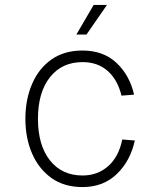

<svg xmlns="http://www.w3.org/2000/svg" viewBox="-20 -747 640 779"><path d="M315 12Q240 12 188.5 -25Q137 -62 110 -124.5Q83 -187 83 -265Q83 -343 110 -406Q137 -469 188.5 -505.5Q240 -542 315 -542Q399 -542 452.5 -492Q506 -442 524 -363L473 -359Q457 -424 416.5 -459.5Q376 -495 315 -495Q231 -495 182.5 -433.5Q134 -372 134 -265Q134 -158 182.5 -96.5Q231 -35 315 -35Q376 -35 419 -73Q462 -111 476 -181L527 -177Q509 -94 454 -41Q399 12 315 12ZM290 -607 360 -727H414L331 -607Z"/></svg>

Font: Geist Mono UltraLight
Style: Regular
Weight: 200
Monospace: yes
Designer: Basement.studio, Andrés Briganti, Mateo Zaragoza
Foundry: Basement.studio, Vercel, Andrés Briganti, Guido Ferreyra, Mateo Zaragoza
Version: Version 1.400; ttfautohint (v1.8.4.7-5d5b)